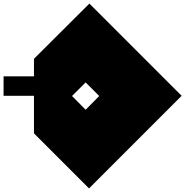

<svg xmlns="http://www.w3.org/2000/svg" viewBox="-20 -845 1036 1074"><path d="M478 209 170 -99V-516L480 -825L996 -309ZM459 -384 383 -308 459 -231 535 -308ZM270 -309H0V-418H270Z"/></svg>

Font: El Pececito
Style: Regular
Weight: 400
Designer: deFharo
Foundry: deFharo
Version: El Pececito Version 1.000